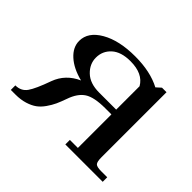

<svg xmlns="http://www.w3.org/2000/svg" viewBox="-105 -615 777 777"><g transform="rotate(45 283.5 -226.0)"><path d="M22 0V-25.9Q54.7 -25.9 72 -50.5Q89.4 -75.2 112.8 -141.1Q134.8 -200.7 195.8 -228Q141.1 -241.7 109.1 -270.8Q77.1 -299.8 77.1 -335.9Q77.1 -386.7 134 -419.4Q190.9 -452.1 282.2 -452.1Q369.1 -452.1 428.2 -420.9L448.2 -439H474.1V-65.9Q474.1 -41 481.2 -33.4Q488.3 -25.9 513.2 -25.9H547.9V0H334V-25.9H379.9V-217.8H345.2Q281.2 -217.8 252.4 -199Q223.6 -180.2 208 -134.8Q199.2 -109.9 191.2 -92.3Q183.1 -74.7 169.9 -55.9Q156.7 -37.1 141.1 -25.9Q125.5 -14.6 101.8 -7.3Q78.1 0 48.8 0ZM172.9 -335.9Q172.9 -299.8 201.4 -272.5Q230 -245.1 282.2 -245.1H379.9V-378.9Q354 -424.8 282.2 -424.8Q229 -424.8 200.9 -399.4Q172.9 -374 172.9 -335.9Z"/></g></svg>

Font: Dihjauti S
Style: Bold
Weight: 700
Designer: T. Christopher White
Version: Version 3.0.0